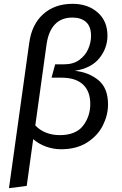

<svg xmlns="http://www.w3.org/2000/svg" viewBox="-20 -770 639 1006"><path d="M133 -544Q146 -642 206.5 -696Q267 -750 360 -750Q440 -750 491.5 -705Q543 -660 543 -583Q543 -518 500.5 -465Q458 -412 371 -399Q444 -392 495 -350.5Q546 -309 546 -223Q546 -167 519 -113Q492 -59 436.5 -23.5Q381 12 300 12Q260 12 222 -1.5Q184 -15 154 -41L120 204L27 216ZM453 -225Q453 -292 414.5 -327.5Q376 -363 303 -363H250L269 -433H316Q364 -433 395.5 -456Q427 -479 442 -513Q457 -547 457 -582Q457 -631 431 -654.5Q405 -678 359 -678Q302 -678 268 -642.5Q234 -607 224 -538L165 -113Q188 -88 221 -75Q254 -62 293 -62Q377 -62 415 -111Q453 -160 453 -225Z"/></svg>

Font: Fira Sans
Style: Italic
Weight: 400
Italic angle: -8°
Designer: bBox Type GmbH & Carrois Corporate GbR & Edenspiekermann AG
Foundry: bBox Type GmbH & Carrois Corporate GbR & Edenspiekermann AG
Version: Version 4.301